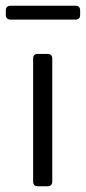

<svg xmlns="http://www.w3.org/2000/svg" viewBox="-29 -646 298 666"><path d="M-8.8 -610.4V-593.8C-8.8 -584 -2.9 -578.1 6.8 -578.1H233.4C243.2 -578.1 249 -584 249 -593.8V-610.4C249 -620.1 243.2 -626 233.4 -626H6.8C-2.9 -626 -8.8 -620.1 -8.8 -610.4ZM85.9 -443.4V-15.6C85.9 -5.9 91.8 0 101.6 0H136.7C146.5 0 152.3 -5.9 152.3 -15.6V-443.4C152.3 -453.1 146.5 -459 136.7 -459H101.6C91.8 -459 85.9 -453.1 85.9 -443.4Z"/></svg>

Font: Ed Sans Neue Light
Style: Regular
Weight: 300
Designer: Stephen Hutchings
Version: Version 1.004;PS 001.004;hotconv 1.0.88;makeotf.lib2.5.64775